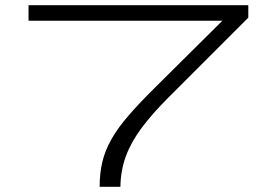

<svg xmlns="http://www.w3.org/2000/svg" viewBox="-20 -720 1077 740"><path d="M364 0Q364 -52 374.5 -96Q385 -140 409.5 -183.5Q434 -227 477 -276.5Q520 -326 585 -390L837 -640H90V-700H937V-652L628 -343Q566 -281 525.5 -226.5Q485 -172 465 -117.5Q445 -63 444 0Z"/></svg>

Font: Georama ExtraExtended Light
Style: Regular
Weight: 300
Width: 8
Designer: Jean-Baptiste Levee
Foundry: Production Type
Version: Version 1.000